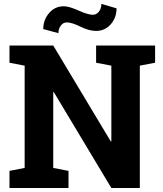

<svg xmlns="http://www.w3.org/2000/svg" viewBox="-20 -938 812 958"><path d="M27.3 0ZM753.9 -710.9V-625L677.7 -610.4V0H535.6L248.5 -478.5L245.6 -478V-100.1L321.8 -85.4V0H27.3V-85.4L103 -100.1V-610.4L27.3 -625V-710.9H103H245.6L532.7 -232.4L535.6 -232.9V-610.4L459.5 -625V-710.9H677.7ZM561.5 -896.5Q561.5 -849.6 532.5 -816.7Q503.4 -783.7 459 -783.7Q424.8 -783.7 381.6 -804.9Q338.4 -826.2 313 -826.2Q295.4 -826.2 283.4 -810.3Q271.5 -794.4 271.5 -772.5L195.8 -793Q195.8 -838.9 224.9 -872.8Q253.9 -906.7 297.9 -906.7Q325.2 -906.7 371.8 -885.5Q418.5 -864.3 443.8 -864.3Q460.9 -864.3 473.4 -879.9Q485.8 -895.5 485.8 -918.5Z"/></svg>

Font: Roboto Avanza Slab
Style: Bold
Weight: 700
Designer: Google
Version: Version 1.100263; 2013; ttfautohint (v0.94.20-1c74) -l 8 -r 